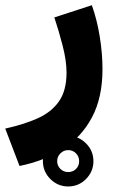

<svg xmlns="http://www.w3.org/2000/svg" viewBox="-50 -357 442 722"><path d="M111.3 249Q111.3 210 139.4 182.1Q167.5 154.3 206.5 154.3Q245.6 154.3 273.4 182.1Q301.3 210 301.3 249Q301.3 288.1 273.4 316.2Q245.6 344.2 206.5 344.2Q167.5 344.2 139.4 316.2Q111.3 288.1 111.3 249ZM165 249Q165 266.1 177 278.1Q189 290 206.5 290Q224.1 290 235.8 278.3Q247.6 266.6 247.6 249Q247.6 231.4 235.6 219.5Q223.6 207.5 206.5 207.5Q189.5 207.5 177.2 219.7Q165 231.9 165 249ZM23.4 267.1 -30.3 126.5Q38.6 111.3 90.6 88.4Q142.6 65.4 171.4 24.7Q200.2 -16.1 200.2 -84Q200.2 -128.9 185.3 -186.3Q170.4 -243.7 154.3 -291.5L295.4 -337.4Q314.9 -282.7 325.2 -219Q335.4 -155.3 335.4 -96.7Q335.4 9.8 295.9 84.2Q256.3 158.7 186 203.6Q115.7 248.5 23.4 267.1Z"/></svg>

Font: Vazirmatn FD Black
Style: Regular
Weight: 900
Designer: Saber Rastikerdar
Foundry: Saber Rastikerdar
Version: Version 33.003